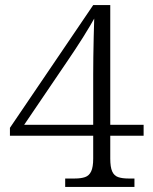

<svg xmlns="http://www.w3.org/2000/svg" viewBox="-20 -734 599 754"><path d="M236 0V-33H274Q298 -33 314 -38.5Q330 -44 338 -61Q346 -78 346 -111V-201H19V-232L346 -714H413V-244H544V-201H413V-111Q413 -78 420.5 -61Q428 -44 444 -38.5Q460 -33 484 -33H508V0ZM75 -244H346V-442Q346 -471 346.5 -510.5Q347 -550 348 -590Q349 -630 350 -661Q345 -652 333 -631.5Q321 -611 305.5 -586.5Q290 -562 274.5 -538.5Q259 -515 248 -499Z"/></svg>

Font: Noto Rashi Hebrew Light
Style: Regular
Weight: 300
Version: Version 1.006